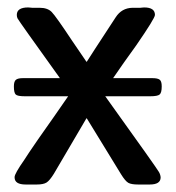

<svg xmlns="http://www.w3.org/2000/svg" viewBox="-20 -493 471 513"><path d="M17.1 -262.2Q17.1 -275.4 22.5 -279.8Q27.8 -284.2 41 -284.2H140.1Q30.3 -437 26.9 -443.8Q24.9 -447.8 24.9 -453.1Q24.9 -473.1 55.2 -473.1Q57.1 -473.1 60.5 -472.7Q64 -472.2 65.9 -472.2H85.9Q106.9 -472.2 117.9 -461.2Q128.9 -450.2 172.9 -383.8Q195.8 -349.6 210.9 -328.1H211.9Q217.8 -337.9 289.1 -446.8Q305.2 -471.7 334 -472.2H355Q356 -472.2 359.9 -472.7Q363.8 -473.1 365.2 -473.1Q394 -473.1 394 -453.1Q394 -444.3 344.2 -372.1Q308.1 -322.3 282.2 -284.2H387.2Q401.4 -284.2 406.7 -280Q412.1 -275.9 412.1 -262.2Q412.1 -245.1 406.5 -240.5Q400.9 -235.8 381.8 -235.8H261.2Q402.3 -39.1 404.8 -33.2Q408.7 -26.4 409.2 -19Q409.2 0 379.9 0H349.1Q331.1 0 323 -4.4Q314.9 -8.8 303.2 -27.8Q215.3 -171.9 211.9 -176.8H210.9Q210 -175.8 124 -28.8Q112.8 -10.7 104.5 -5.4Q96.2 0 78.1 0H48.8Q19 0 19 -19V-20Q19 -28.8 44.9 -65.9Q53.7 -80.1 82 -121.1Q127.9 -186 162.1 -235.8H45.9Q26.9 -235.8 22 -240.5Q17.1 -245.1 17.1 -262.2Z"/></svg>

Font: CMU Sans Serif Demi Condensed
Style: DemiCondensed
Weight: 600
Width: 3
Version: Version 0.7.0